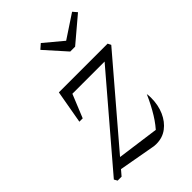

<svg xmlns="http://www.w3.org/2000/svg" viewBox="-211 -797 894 894"><g transform="rotate(-45 236.0 -349.5)"><path d="M29 0 20 -16 420 -484H447L455 -468L55 0ZM250 4 60 -30 98 -72 340 -39 309 -28Q337 -56 362 -96.5Q387 -137 410 -189Q411 -183 411.5 -176.5Q412 -170 412 -163Q412 -115 395 -76.5Q378 -38 348 -15.5Q318 7 278 7Q261 7 250 4ZM97 -320 126 -484H186L119 -320ZM146 -435 126 -484H447L396 -435ZM298 -581 205 -685 229 -706 320 -630 435 -706 453 -685 330 -581Z"/></g></svg>

Font: Piazzolla Thin ExtraLight
Style: Italic
Weight: 250
Italic angle: -11.3°
Version: Version 2.005